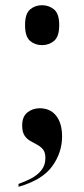

<svg xmlns="http://www.w3.org/2000/svg" viewBox="-20 -561 323 736"><path d="M141 -388Q114 -388 95 -404.5Q76 -421 76 -465Q76 -508 95 -524.5Q114 -541 141 -541Q168 -541 187.5 -524.5Q207 -508 207 -465Q207 -421 187.5 -404.5Q168 -388 141 -388ZM51 144Q77 135 100.5 122.5Q124 110 139 91Q154 72 154 45Q154 23 145 12Q136 1 123 -6Q110 -13 96.5 -20.5Q83 -28 74 -41.5Q65 -55 65 -80Q65 -114 85 -130Q105 -146 132 -146Q173 -146 195.5 -117Q218 -88 218 -38Q218 24 180 76.5Q142 129 51 155Z"/></svg>

Font: Noto Serif Display SemiCondensed
Style: Bold
Weight: 700
Width: 4
Designer: Monotype Design Team
Foundry: Monotype Imaging Inc.
Version: Version 2.009